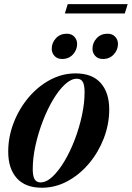

<svg xmlns="http://www.w3.org/2000/svg" viewBox="-20 -868 618 900"><path d="M334 -524Q412 -524 452 -479Q492 -434 492 -355Q492 -286 466.8 -220.2Q441.5 -154.5 397.5 -102Q353.5 -49.5 296.5 -18.8Q239.5 12 176.5 12Q98.5 12 58.5 -33Q18.5 -78 18.5 -157Q18.5 -226 43.8 -291.8Q69 -357.5 113 -410Q157 -462.5 214 -493.2Q271 -524 334 -524ZM170 -13Q197.5 -13 226.2 -40Q255 -67 282 -112.2Q309 -157.5 330.2 -213Q351.5 -268.5 364 -326.5Q376.5 -384.5 376.5 -436.5Q376.5 -469.5 368 -484.2Q359.5 -499 340 -499Q313 -499 284 -472Q255 -445 228.2 -399.8Q201.5 -354.5 180.2 -299Q159 -243.5 146.2 -185.5Q133.5 -127.5 133.5 -75.5Q133.5 -42.5 142.2 -27.8Q151 -13 170 -13ZM271 -591.5Q248.5 -591.5 235.5 -605.8Q222.5 -620 222.5 -639.5Q222.5 -667.5 242.2 -688.8Q262 -710 293 -710Q315.5 -710 328.5 -695.8Q341.5 -681.5 341.5 -662Q341.5 -634 322 -612.8Q302.5 -591.5 271 -591.5ZM462.5 -591.5Q439.5 -591.5 426.5 -605.8Q413.5 -620 413.5 -639.5Q413.5 -667.5 433.2 -688.8Q453 -710 484 -710Q507 -710 520 -695.8Q533 -681.5 533 -662Q533 -634 513.2 -612.8Q493.5 -591.5 462.5 -591.5ZM284 -805 297.5 -848.5H578.5L565 -805Z"/></svg>

Font: Newsreader 72pt SemiBold
Style: Italic
Weight: 600
Italic angle: -17°
Designer: Hugues Gentile
Foundry: Production Type
Version: Version 1.003; ttfautohint (v1.8.3)